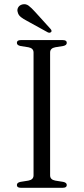

<svg xmlns="http://www.w3.org/2000/svg" viewBox="-20 -890 396 910"><path d="M217.5 -59Q217.5 -38.5 242 -34L279.5 -28Q296.5 -24.5 296.5 -13Q296.5 0 277.5 0H78.5Q60 0 60 -13Q60 -24.5 77 -28L114.5 -34Q139 -38.5 139 -59V-641Q139 -661.5 114.5 -666L77 -672Q60 -675.5 60 -687Q60 -700 78.5 -700H277.5Q296.5 -700 296.5 -687Q296.5 -675.5 279.5 -672L242 -666Q217.5 -661.5 217.5 -641ZM146.5 -833.5 219 -753.5Q227.5 -744 222.5 -738.5Q216 -732 206 -737L108 -791Q90.5 -800 78.8 -809.2Q67 -818.5 64 -832.5Q60 -843.5 66 -854.5Q72 -865.5 86 -869Q102.5 -873 116 -862.8Q129.5 -852.5 146.5 -833.5Z"/></svg>

Font: Fraunces 9pt Light
Style: Regular
Weight: 300
Version: Version 1.000;[0bf87f6ff]